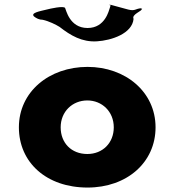

<svg xmlns="http://www.w3.org/2000/svg" viewBox="-20 -829 784 864"><path d="M474 -793C483 -817 469 -807 475 -805C490 -801 460 -812 476 -808C503 -801 534 -792 557 -786C589 -778 588 -790 616 -792C631 -788 602 -793 618 -789C621 -779 571 -765 581 -744C575 -678 482 -647 416 -643C349 -639 298 -669 248 -708C232 -718 200 -734 172 -740C156 -740 143 -747 133 -755C117 -771 157 -778 190 -786C205 -790 267 -804 273 -793C277 -787 292 -703 374 -703C454 -703 470 -783 474 -793ZM65 -256C65 -98 189 15 374 15C551 15 680 -98 680 -256C680 -416 544 -528 374 -528C201 -528 65 -416 65 -256ZM253 -256C253 -327 306 -377 373 -377C439 -377 492 -327 492 -256C492 -186 442 -136 373 -136C301 -136 253 -186 253 -256Z"/></svg>

Font: Hussar Przerywany
Style: Regular
Weight: 400
Foundry: Cannot Into Space Fonts
Version: Version 0.982